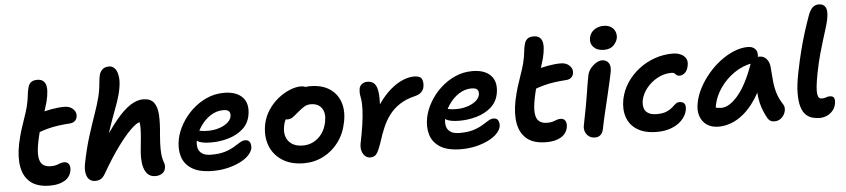

<svg xmlns="http://www.w3.org/2000/svg" viewBox="-45 -1027 5756 1307"><g transform="rotate(-5 2833.5 -373.5)"><path d="M253 13Q167 13 120.5 -25Q74 -63 61.5 -130.5Q49 -198 67 -288Q78 -339 90.5 -379.5Q103 -420 116.5 -457.5Q130 -495 141 -536Q152 -582 154.5 -610Q157 -638 164 -664Q169 -686 183.5 -699Q198 -712 228 -712Q271 -712 284.5 -676Q298 -640 278 -558Q269 -525 259 -495.5Q249 -466 238 -435.5Q227 -405 217.5 -370.5Q208 -336 199 -293Q186 -228 190 -189.5Q194 -151 214.5 -134.5Q235 -118 270 -118Q294 -118 309 -123Q324 -128 335.5 -132.5Q347 -137 361 -137Q385 -137 394.5 -119Q404 -101 399 -76Q391 -33 352.5 -10Q314 13 253 13ZM199 -351Q160 -336 143 -351.5Q126 -367 132 -397Q138 -423 152.5 -444Q167 -465 214 -481Q256 -495 305.5 -504Q355 -513 395 -513Q434 -513 456.5 -490Q479 -467 473 -437Q470 -421 458 -410Q446 -399 427 -397Q379 -394 341 -388.5Q303 -383 269.5 -374Q236 -365 199 -351Z M562 8Q537 8 521 -7Q505 -22 500 -51Q495 -80 503 -119Q523 -219 548 -298.5Q573 -378 596 -443Q619 -508 633 -563Q641 -598 644 -623Q647 -648 649 -669Q651 -690 656 -710Q661 -729 677 -744.5Q693 -760 723 -760Q746 -760 763 -740.5Q780 -721 784.5 -678Q789 -635 771 -565Q758 -517 736.5 -461.5Q715 -406 692 -337Q669 -268 651 -177L629 -223Q693 -328 746.5 -393Q800 -458 846 -487.5Q892 -517 933 -517Q984 -517 1007 -487Q1030 -457 1033 -401.5Q1036 -346 1028 -267Q1023 -207 1023.5 -171Q1024 -135 1028 -114.5Q1032 -94 1038 -77Q1042 -68 1043 -57Q1044 -46 1041 -35Q1038 -15 1019 -2Q1000 11 972 11Q937 11 916.5 -13Q896 -37 889.5 -78Q883 -119 888 -170Q894 -228 897 -265Q900 -302 900 -324.5Q900 -347 897 -364Q876 -361 835 -321Q794 -281 741.5 -209Q689 -137 631 -36Q616 -10 600 -1Q584 8 562 8Z M1366 10Q1274 10 1223 -22Q1172 -54 1156 -107.5Q1140 -161 1153 -226Q1164 -278 1193.5 -329Q1223 -380 1267.5 -421.5Q1312 -463 1367.5 -488Q1423 -513 1486 -513Q1571 -513 1612.5 -469Q1654 -425 1639 -345Q1628 -289 1587.5 -253.5Q1547 -218 1490 -201Q1433 -184 1371 -184Q1302 -184 1276.5 -203Q1251 -222 1255 -244Q1257 -258 1265 -264.5Q1273 -271 1288 -271Q1299 -271 1314 -268Q1329 -265 1357 -265Q1395 -265 1429.5 -275.5Q1464 -286 1488 -305Q1512 -324 1517 -348Q1521 -372 1510.5 -384Q1500 -396 1470 -396Q1425 -396 1384.5 -370Q1344 -344 1314.5 -300.5Q1285 -257 1274 -205Q1269 -177 1275 -153.5Q1281 -130 1302.5 -115.5Q1324 -101 1365 -101Q1420 -101 1457.5 -112.5Q1495 -124 1521 -140Q1547 -156 1566 -167.5Q1585 -179 1601 -179Q1626 -179 1634.5 -161Q1643 -143 1639 -119Q1633 -95 1610.5 -72Q1588 -49 1550.5 -30.5Q1513 -12 1466 -1Q1419 10 1366 10Z M1988 12Q1900 12 1840.5 -26.5Q1781 -65 1756.5 -129.5Q1732 -194 1747 -274Q1758 -327 1786.5 -370.5Q1815 -414 1854 -445.5Q1893 -477 1934.5 -494Q1976 -511 2011 -511Q2026 -511 2039.5 -506.5Q2053 -502 2061 -492Q2069 -482 2066 -465Q2059 -435 2042 -411.5Q2025 -388 1983 -373Q1955 -362 1932.5 -344.5Q1910 -327 1895 -304.5Q1880 -282 1875 -253Q1862 -188 1894 -148.5Q1926 -109 1992 -109Q2052 -109 2097 -149Q2142 -189 2155 -256Q2167 -315 2143 -349.5Q2119 -384 2068 -384Q2042 -384 2023 -372Q2004 -360 1980 -340Q1962 -325 1950 -315Q1938 -305 1927.5 -300Q1917 -295 1902 -295Q1886 -295 1873.5 -310Q1861 -325 1867 -358Q1873 -385 1893.5 -411.5Q1914 -438 1944 -459.5Q1974 -481 2007.5 -494Q2041 -507 2072 -507Q2155 -507 2207 -472.5Q2259 -438 2279 -378.5Q2299 -319 2283 -242Q2268 -165 2225.5 -108Q2183 -51 2121.5 -19.5Q2060 12 1988 12Z M2440 12Q2421 12 2406 -1.5Q2391 -15 2384.5 -37.5Q2378 -60 2383 -88Q2397 -155 2405.5 -213Q2414 -271 2416 -317.5Q2418 -364 2412 -397Q2407 -422 2407 -435Q2407 -448 2409 -461Q2413 -480 2428.5 -491.5Q2444 -503 2464 -503Q2491 -503 2508 -489.5Q2525 -476 2532.5 -443.5Q2540 -411 2538 -355.5Q2536 -300 2523 -215L2470 -209Q2499 -286 2538 -343Q2577 -400 2620 -437.5Q2663 -475 2705.5 -493Q2748 -511 2785 -511Q2827 -511 2838 -488.5Q2849 -466 2842 -431Q2838 -414 2823 -399Q2808 -384 2778 -377Q2717 -362 2675 -334.5Q2633 -307 2604 -269Q2575 -231 2555 -184.5Q2535 -138 2518 -83Q2505 -46 2495 -25.5Q2485 -5 2472.5 3.5Q2460 12 2440 12Z M3063 10Q2971 10 2920 -22Q2869 -54 2853 -107.5Q2837 -161 2850 -226Q2861 -278 2890.5 -329Q2920 -380 2964.5 -421.5Q3009 -463 3064.5 -488Q3120 -513 3183 -513Q3268 -513 3309.5 -469Q3351 -425 3336 -345Q3325 -289 3284.5 -253.5Q3244 -218 3187 -201Q3130 -184 3068 -184Q2999 -184 2973.5 -203Q2948 -222 2952 -244Q2954 -258 2962 -264.5Q2970 -271 2985 -271Q2996 -271 3011 -268Q3026 -265 3054 -265Q3092 -265 3126.5 -275.5Q3161 -286 3185 -305Q3209 -324 3214 -348Q3218 -372 3207.5 -384Q3197 -396 3167 -396Q3122 -396 3081.5 -370Q3041 -344 3011.5 -300.5Q2982 -257 2971 -205Q2966 -177 2972 -153.5Q2978 -130 2999.5 -115.5Q3021 -101 3062 -101Q3117 -101 3154.5 -112.5Q3192 -124 3218 -140Q3244 -156 3263 -167.5Q3282 -179 3298 -179Q3323 -179 3331.5 -161Q3340 -143 3336 -119Q3330 -95 3307.5 -72Q3285 -49 3247.5 -30.5Q3210 -12 3163 -1Q3116 10 3063 10Z M3645 13Q3559 13 3512.5 -25Q3466 -63 3453.5 -130.5Q3441 -198 3459 -288Q3470 -339 3482.5 -379.5Q3495 -420 3508.5 -457.5Q3522 -495 3533 -536Q3544 -582 3546.5 -610Q3549 -638 3556 -664Q3561 -686 3575.5 -699Q3590 -712 3620 -712Q3663 -712 3676.5 -676Q3690 -640 3670 -558Q3661 -525 3651 -495.5Q3641 -466 3630 -435.5Q3619 -405 3609.5 -370.5Q3600 -336 3591 -293Q3578 -228 3582 -189.5Q3586 -151 3606.5 -134.5Q3627 -118 3662 -118Q3686 -118 3701 -123Q3716 -128 3727.5 -132.5Q3739 -137 3753 -137Q3777 -137 3786.5 -119Q3796 -101 3791 -76Q3783 -33 3744.5 -10Q3706 13 3645 13ZM3591 -351Q3552 -336 3535 -351.5Q3518 -367 3524 -397Q3530 -423 3544.5 -444Q3559 -465 3606 -481Q3648 -495 3697.5 -504Q3747 -513 3787 -513Q3826 -513 3848.5 -490Q3871 -467 3865 -437Q3862 -421 3850 -410Q3838 -399 3819 -397Q3771 -394 3733 -388.5Q3695 -383 3661.5 -374Q3628 -365 3591 -351Z M3977 10Q3953 10 3935.5 -2.5Q3918 -15 3910.5 -36Q3903 -57 3908 -80Q3922 -150 3931 -198Q3940 -246 3945.5 -281.5Q3951 -317 3956 -348Q3961 -379 3968 -414Q3973 -440 3989.5 -461Q4006 -482 4027.5 -495.5Q4049 -509 4069 -509Q4098 -509 4113.5 -488Q4129 -467 4122 -427Q4118 -406 4109.5 -368Q4101 -330 4090 -283.5Q4079 -237 4068 -191Q4057 -145 4048 -106Q4039 -67 4035 -44Q4030 -18 4015.5 -4Q4001 10 3977 10ZM4089 -579Q4043 -579 4018.5 -605.5Q3994 -632 4002 -671Q4009 -704 4036.5 -723Q4064 -742 4099 -742Q4132 -742 4152 -728Q4172 -714 4179.5 -693.5Q4187 -673 4183 -651Q4178 -626 4155.5 -602.5Q4133 -579 4089 -579Z M4401 9Q4319 9 4267.5 -22.5Q4216 -54 4197 -109Q4178 -164 4191 -232Q4204 -294 4238 -345Q4272 -396 4321.5 -434Q4371 -472 4430 -492.5Q4489 -513 4551 -513Q4581 -513 4605 -503Q4629 -493 4641.5 -472.5Q4654 -452 4647 -421Q4641 -390 4624 -374.5Q4607 -359 4588 -359Q4573 -359 4566.5 -365Q4560 -371 4554 -377Q4548 -383 4533 -383Q4482 -383 4437 -358.5Q4392 -334 4361.5 -295.5Q4331 -257 4322 -214Q4317 -184 4323.5 -161Q4330 -138 4351.5 -125Q4373 -112 4410 -112Q4451 -112 4475.5 -122.5Q4500 -133 4515 -146Q4530 -159 4541.5 -169.5Q4553 -180 4569 -180Q4592 -180 4603 -167Q4614 -154 4608 -120Q4599 -82 4570 -52.5Q4541 -23 4497.5 -7Q4454 9 4401 9Z M4823 10Q4773 10 4740.5 -13Q4708 -36 4695.5 -75.5Q4683 -115 4693 -163Q4702 -213 4728.5 -263.5Q4755 -314 4793 -359Q4831 -404 4876.5 -438.5Q4922 -473 4970.5 -493Q5019 -513 5066 -513Q5099 -513 5117 -493Q5135 -473 5128 -436Q5125 -421 5114.5 -412.5Q5104 -404 5089 -401Q5022 -390 4964.5 -351Q4907 -312 4868 -256.5Q4829 -201 4816 -141Q4812 -120 4812 -102.5Q4812 -85 4818 -58L4773 -149Q4793 -130 4809 -123Q4825 -116 4851 -116Q4906 -116 4966 -187Q5026 -258 5074 -394Q5082 -416 5100 -428.5Q5118 -441 5139 -441Q5170 -441 5188.5 -418Q5207 -395 5209 -364Q5213 -311 5217 -267.5Q5221 -224 5233 -184.5Q5245 -145 5272 -103Q5281 -89 5280.5 -71Q5280 -53 5270.5 -35Q5261 -17 5244 -5Q5227 7 5203 7Q5186 7 5175 0Q5164 -7 5157 -19Q5143 -44 5132 -70.5Q5121 -97 5113.5 -128.5Q5106 -160 5103 -201.5Q5100 -243 5101 -298L5149 -301Q5116 -212 5076 -152Q5036 -92 4992.5 -56.5Q4949 -21 4906 -5.5Q4863 10 4823 10Z M5512 11Q5488 11 5463.5 4.5Q5439 -2 5419 -20.5Q5399 -39 5387.5 -75.5Q5376 -112 5376.5 -170.5Q5377 -229 5395 -317Q5411 -396 5427.5 -460.5Q5444 -525 5462 -582Q5480 -639 5500 -694Q5514 -730 5531 -745Q5548 -760 5573 -760Q5605 -760 5618.5 -735Q5632 -710 5621 -655Q5615 -626 5604.5 -592.5Q5594 -559 5581 -517Q5568 -475 5553 -421.5Q5538 -368 5524 -297Q5513 -240 5509.5 -205.5Q5506 -171 5509 -152Q5512 -133 5519.5 -126.5Q5527 -120 5537 -120Q5551 -120 5560.5 -123Q5570 -126 5577 -128Q5584 -130 5592 -130Q5617 -130 5622.5 -114Q5628 -98 5623 -74Q5618 -49 5601.5 -29.5Q5585 -10 5561.5 0.5Q5538 11 5512 11Z"/></g></svg>

Font: Shantell Sans SemiBold
Style: Italic
Weight: 600
Italic angle: -11°
Designer: Stephen Nixon, Anya Danilova, Shantell Martin
Foundry: Arrow Type
Version: Version 1.011;[c5ecc13dd]